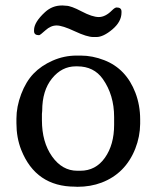

<svg xmlns="http://www.w3.org/2000/svg" viewBox="-20 -681 590 713"><path d="M135.7 -234.4Q135.7 -153.3 173.3 -100.1Q210.9 -46.9 267.1 -46.9H278.3Q335.4 -46.9 369.6 -95.2Q403.8 -143.6 403.8 -217.3V-246.6Q403.8 -328.1 361.8 -387.7Q328.6 -434.6 267.1 -434.6H261.2Q209.5 -434.6 173.1 -389.6Q136.7 -344.7 136.7 -269.5L135.7 -257.8ZM225.1 -659.7Q243.2 -659.7 283 -638.7Q322.8 -617.7 346.9 -617.7Q371.1 -617.7 395.5 -642.1Q406.7 -653.3 413.1 -653.3Q431.2 -653.3 431.2 -638.2V-634.3Q431.2 -600.6 397.5 -572Q363.8 -543.5 337.9 -543.5H326.7Q303.2 -543.5 257.6 -564.9Q211.9 -586.4 190.2 -586.4Q168.5 -586.4 148.7 -568.4Q128.9 -550.3 125 -550.3Q106.4 -550.3 106.4 -565.4V-569.3Q106.4 -598.6 147.5 -636.2Q174.3 -660.6 209.5 -660.6H213.4Q221.2 -659.7 225.1 -659.7ZM264.2 -474.6H280.3Q323.2 -474.6 367.2 -457.5Q448.7 -425.8 482.9 -336.4Q500.5 -290 500.5 -237.8V-221.2Q500 -173.8 482.4 -128.9Q445.8 -36.6 357.4 -2.9Q316.4 12.7 267.1 12.7L258.8 12.2Q112.8 12.2 58.6 -125Q41 -169.9 41 -223.6V-240.2Q41 -284.7 58.6 -331.3Q76.2 -377.9 104.5 -407.5Q132.8 -437 175.3 -455.8Q217.8 -474.6 264.2 -474.6Z"/></svg>

Font: Averia Serif Libre Light
Style: Regular
Weight: 300
Version: Version 1.002